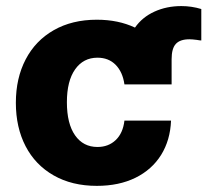

<svg xmlns="http://www.w3.org/2000/svg" viewBox="-20 -602 683 632"><path d="M389.6 -324.2Q383.8 -365.2 360.6 -388.7Q337.4 -412.1 300.8 -412.1Q254.4 -412.1 227.3 -373.8Q200.2 -335.4 200.2 -265.6Q200.2 -194.8 227.1 -156.5Q253.9 -118.2 300.8 -118.2Q336.9 -118.2 360.8 -140.9Q384.8 -163.6 389.6 -205.1H543Q540.5 -140.6 510.3 -92Q480 -43.5 425.8 -16.8Q371.6 9.8 298.8 9.8Q216.8 9.8 156.5 -24.7Q96.2 -59.1 64.2 -120.8Q32.2 -182.6 32.2 -263.7Q32.2 -344.7 64.5 -406.5Q96.7 -468.3 157 -502.7Q217.3 -537.1 298.8 -537.1Q369.6 -537.1 424.3 -511.2Q448.2 -545.4 488.3 -563.7Q528.3 -582 577.1 -582Q610.4 -582 642.6 -572.3V-468.8Q637.7 -468.8 627.9 -470.7Q612.3 -472.7 603.5 -472.7Q572.8 -472.7 558.8 -457.5Q544.9 -442.4 544.9 -407.2V-324.2Z"/></svg>

Font: Pretendard Std ExtraBold
Style: Regular
Weight: 800
Designer: Base glyphs from Inter by Rasmus Andersson; Hangeul glyphs from Noto Sans CJK(Source Han Sans) by Jang Soo-young and Kan
Foundry: Kil Hyung-jin
Version: Version 1.309